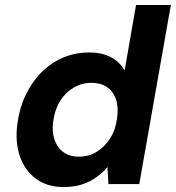

<svg xmlns="http://www.w3.org/2000/svg" viewBox="-20 -740 707 772"><path d="M235 12Q170 12 125 -21Q80 -54 60 -111.5Q40 -169 50 -243Q58 -305 83 -357.5Q108 -410 146 -448.5Q184 -487 233 -508Q282 -529 338 -529Q391 -529 427 -509.5Q463 -490 481 -456L527 -720H667L540 0H416L412 -68Q394 -47 369 -28.5Q344 -10 311.5 1Q279 12 235 12ZM297 -110Q337 -110 369.5 -130Q402 -150 424 -185.5Q446 -221 451 -267Q457 -310 446 -341.5Q435 -373 410 -390Q385 -407 348 -407Q309 -407 276 -387.5Q243 -368 221.5 -333.5Q200 -299 194 -252Q188 -210 199.5 -177.5Q211 -145 236 -127.5Q261 -110 297 -110Z"/></svg>

Font: DM Sans 11pt ExtraBold
Style: Italic
Weight: 800
Italic angle: -10°
Version: Version 4.004;gftools[0.9.30]